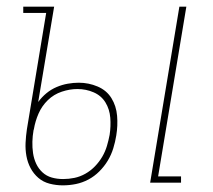

<svg xmlns="http://www.w3.org/2000/svg" viewBox="-20 -550 640 578"><path d="M432 0 520 -530H541L456 -19H525V0ZM169 8Q169 8 169 8Q169 8 169 8Q149 8 129.5 3Q110 -2 95.5 -14.5Q81 -27 72 -44Q63 -61 59.5 -80.5Q56 -100 57 -120.5Q58 -141 61 -161L119 -511H50V-530H143L95 -243Q106 -258 120 -269.5Q134 -281 150.5 -288Q167 -295 184 -298Q201 -301 217 -301Q247 -301 274 -289.5Q301 -278 315.5 -254.5Q330 -231 332.5 -201.5Q335 -172 330 -142Q327 -123 321 -103.5Q315 -84 304.5 -66.5Q294 -49 279 -34Q264 -19 246 -9.5Q228 0 208.5 4Q189 8 169 8ZM170 -11Q187 -11 204 -14.5Q221 -18 237 -27Q253 -36 266 -49.5Q279 -63 288 -78.5Q297 -94 302 -111Q307 -128 310 -144Q314 -170 312 -195.5Q310 -221 297.5 -241.5Q285 -262 262 -272Q239 -282 213 -282Q190 -282 166 -274Q142 -266 124 -248.5Q106 -231 96 -208Q86 -185 82 -161L81 -158Q78 -141 77.5 -123.5Q77 -106 79.5 -89Q82 -72 89 -57Q96 -42 108 -31Q120 -20 136 -15.5Q152 -11 170 -11Z"/></svg>

Font: Iosevka Slab Thin Extended
Style: Italic
Weight: 100
Width: 7
Italic angle: -9°
Monospace: yes
Designer: Belleve Invis
Foundry: Belleve Invis
Version: Version 11.1.0; ttfautohint (v1.8.3)